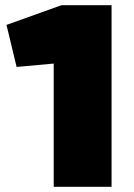

<svg xmlns="http://www.w3.org/2000/svg" viewBox="-20 -720 515 740"><path d="M187 0V-475L44 -462L5 -624L217 -700H410V0Z"/></svg>

Font: REM Black
Style: Regular
Weight: 900
Designer: Octavio Pardo
Foundry: Ashler Design
Version: Version 1.005;gftools[0.9.28]